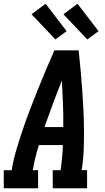

<svg xmlns="http://www.w3.org/2000/svg" viewBox="-39 -1003 559 1023"><path d="M-19 0V-96H23Q32 -151 48 -204.5Q64 -258 82 -311.5Q100 -365 120.5 -418.5Q141 -472 162 -524.5Q183 -577 205.5 -630Q228 -683 251 -735H380Q386 -683 390.5 -630Q395 -577 399 -524.5Q403 -472 405.5 -418.5Q408 -365 408.5 -311.5Q409 -258 407 -204Q405 -150 396 -96H425V0H242V-96H284Q289 -130 292 -163.5Q295 -197 296 -230H168Q158 -197 149.5 -163.5Q141 -130 136 -96H164V0ZM198 -326H298Q299 -388 296.5 -450Q294 -512 291 -574Q266 -512 243 -450.5Q220 -389 198 -326ZM426 -793 299 -927 374 -983 486 -837ZM256 -793 129 -927 204 -983 316 -837Z"/></svg>

Font: Iosevka Curly Slab Oblique
Style: Bold
Weight: 700
Italic angle: -9°
Monospace: yes
Designer: Belleve Invis
Foundry: Belleve Invis
Version: Version 11.1.0; ttfautohint (v1.8.3)